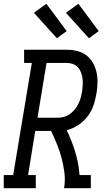

<svg xmlns="http://www.w3.org/2000/svg" viewBox="-46 -999 566 1019"><path d="M-26 0V-70H24L123 -665H82V-735H308Q336 -735 363 -728.5Q390 -722 411.5 -706Q433 -690 446.5 -666.5Q460 -643 466 -616.5Q472 -590 471.5 -561Q471 -532 466 -504Q461 -472 450.5 -440.5Q440 -409 419 -381.5Q398 -354 369 -335Q340 -316 308 -308Q321 -281 332.5 -252Q344 -223 353 -193.5Q362 -164 368 -133Q374 -102 376 -70H436V0H294Q301 -41 296 -81.5Q291 -122 281 -159.5Q271 -197 256.5 -233Q242 -269 225 -304H141L103 -70H144V0ZM153 -374H259Q275 -374 292.5 -378.5Q310 -383 324.5 -393.5Q339 -404 350.5 -418Q362 -432 370 -448Q378 -464 382.5 -481Q387 -498 390 -514Q392 -531 393 -548.5Q394 -566 392 -582.5Q390 -599 384 -614.5Q378 -630 367 -642Q356 -654 340.5 -659.5Q325 -665 308 -665H201ZM426 -796 304 -931 370 -979 478 -834ZM256 -796 134 -931 200 -979 308 -834Z"/></svg>

Font: Iosevka Curly Slab Oblique
Style: Regular
Weight: 400
Italic angle: -9°
Monospace: yes
Designer: Belleve Invis
Foundry: Belleve Invis
Version: Version 11.1.0; ttfautohint (v1.8.3)